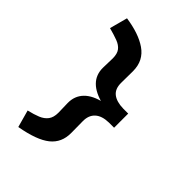

<svg xmlns="http://www.w3.org/2000/svg" viewBox="-259 -817 1134 1134"><g transform="rotate(45 308.0 -250.0)"><path d="M113 204 83 96Q126 86 156.5 73.5Q187 61 204 38.5Q221 16 221 -23L219 -102Q218 -161 256 -200Q294 -239 370 -255L371 -244Q294 -262 256 -300.5Q218 -339 219 -398L221 -477Q221 -516 205 -536.5Q189 -557 158.5 -568.5Q128 -580 83 -592L113 -704Q168 -696 212.5 -681Q257 -666 290.5 -643Q324 -620 341.5 -586.5Q359 -553 359 -507L358 -412Q357 -360 387.5 -336Q418 -312 475 -311H516V-193H473Q416 -192 386.5 -165Q357 -138 358 -88L359 7Q360 88 302 134.5Q244 181 113 204Z"/></g></svg>

Font: Lexend Giga SemiBold
Style: Regular
Weight: 600
Designer: Bonnie Shaver-Troup, Thomas Jockin
Foundry: Lexend
Version: Version 1.007